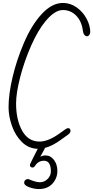

<svg xmlns="http://www.w3.org/2000/svg" viewBox="-20 -994 632 1302"><path d="M592 -776Q590 -762 584 -755Q578 -748 570 -748Q560 -748 552 -758Q544 -768 542 -786Q534 -849 497 -887.5Q460 -926 406 -926Q352 -926 290 -852Q238 -790 191.5 -685Q145 -580 117 -471.5Q89 -363 89 -293Q89 -182 130 -108Q171 -34 248 -34Q308 -34 385 -90L402 -102Q406 -105 420 -115Q434 -125 441 -125Q458 -125 458 -107Q458 -96 448.5 -87Q439 -78 419 -65Q399 -51 397 -49Q338 -5 285 9Q280 21 269 40Q268 42 253 69Q271 60 289 60Q323 60 346 90.5Q369 121 369 165Q369 215 335.5 251.5Q302 288 243 288Q212 288 178 275.5Q144 263 144 246Q144 233 152 226.5Q160 220 172 220Q222 242 251 242Q280 242 302.5 220Q325 198 325 168Q325 133 313.5 114.5Q302 96 278 96Q240 96 218 130Q211 142 200 142Q193 142 188 137.5Q183 133 183 126Q183 120 185 117Q187 113 204 78Q221 43 236 15Q174 14 129 -30.5Q84 -75 61 -140.5Q38 -206 38 -268Q38 -354 65 -469.5Q92 -585 141 -700Q193 -823 262.5 -898.5Q332 -974 407 -974Q457 -974 499.5 -944Q542 -914 567 -867.5Q592 -821 592 -776Z"/></svg>

Font: Bad Script
Style: Regular
Weight: 400
Italic angle: -10°
Designer: Roman Shchyukin (Gaslight Type Foundry), Cyreal (Charset Expansion)
Foundry: Gaslight
Version: Version 2.000